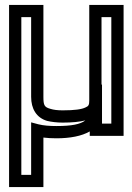

<svg xmlns="http://www.w3.org/2000/svg" viewBox="-20 -529 540 783"><path d="M484 0V-484V-509H459H369H344V-484V-119C344 -101 341 -96 329 -91C313 -83 284 -79 236 -79C214 -79 199 -81 186 -85C161 -92 157 -99 157 -134V-484V-509H132H42H17V-484V209V234H42H132H157V209V32C173 34 191 35 210 35C266 35 313 26 346 7V25H371H459H484V0ZM328 -38C308 -22 271 -15 210 -15C181 -15 158 -17 137 -22L107 -30V2V184H67V-459H107V-134C107 -86 128 -49 172 -36C189 -32 211 -29 236 -29C273 -29 305 -32 328 -38ZM434 -25H396V-59V-184H394V-459H434V-25Z"/></svg>

Font: Gamestation DisplayOutline
Style: Regular
Weight: 400
Designer: Jonas Hecksher
Foundry: Jonas Hecksher, Playtypeª, e-types AS
Version: Version 1.003